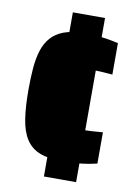

<svg xmlns="http://www.w3.org/2000/svg" viewBox="-81 -750 575 811"><g transform="rotate(10 206.5 -344.0)"><path d="M228 -69Q170 -69 132.5 -84Q95 -99 74 -132Q53 -165 45 -217Q37 -269 37 -342Q37 -392 40.5 -434.5Q44 -477 54.5 -510.5Q65 -544 86 -568Q107 -592 140.5 -604.5Q174 -617 224 -617Q252 -617 274.5 -616Q297 -615 320.5 -611.5Q344 -608 375 -601V-466Q353 -468 330 -469.5Q307 -471 292 -471Q270 -471 257.5 -467Q245 -463 238 -450.5Q231 -438 228.5 -412.5Q226 -387 226 -342Q226 -297 228 -271.5Q230 -246 237 -233.5Q244 -221 257 -217.5Q270 -214 292 -214Q307 -214 330.5 -215.5Q354 -217 378 -219V-85Q357 -80 336 -76.5Q315 -73 289.5 -71Q264 -69 228 -69ZM165 8V-696H303V8Z"/></g></svg>

Font: Saira SemiCondensed Black
Style: Regular
Weight: 900
Width: 4
Designer: Hector Gatti with collaboration of the Omnibus-Type team
Foundry: Omnibus-Type
Version: Version 1.101